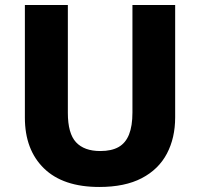

<svg xmlns="http://www.w3.org/2000/svg" viewBox="-20 -734 796 764"><path d="M677 -267Q677 -185 644 -122.5Q611 -60 544 -25Q477 10 375 10Q231 10 155 -64Q79 -138 79 -266V-714H250V-285Q250 -203 282.5 -168Q315 -133 379 -133Q424 -133 452 -149Q480 -165 493.5 -199Q507 -233 507 -286V-714H677Z"/></svg>

Font: Noto Sans Hebrew ExtraBold
Style: Regular
Weight: 800
Designer: Monotype Design Team
Foundry: Monotype Imaging Inc.
Version: Version 2.003